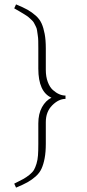

<svg xmlns="http://www.w3.org/2000/svg" viewBox="-20 -729 397 876"><path d="M154.8 -166Q154.8 -209.5 171.6 -240Q188.5 -270.5 214.8 -283.2Q154.8 -310.1 154.8 -416V-509.8Q154.8 -528.3 154.5 -542.2Q154.3 -556.2 152.1 -569.3Q149.9 -582.5 148.9 -591.3Q147.9 -600.1 142.6 -609.9Q137.2 -619.6 134.8 -625Q132.3 -630.4 123.3 -638.7Q114.3 -647 109.9 -650.9Q105.5 -654.8 91.8 -663.3Q78.1 -671.9 70.8 -676Q63.5 -680.2 44.9 -690.9L53.2 -709Q85.4 -695.8 105.5 -684.6Q125.5 -673.3 143.1 -657.7Q160.6 -642.1 169.7 -622.1Q178.7 -602.1 183.8 -574.5Q189 -546.9 189 -508.8V-410.2Q189 -378.9 198 -355Q207 -331.1 221.2 -318.4Q235.4 -305.7 250 -299.3Q264.6 -293 278.8 -293V-277.8Q247.6 -277.8 218.3 -248.5Q189 -219.2 189 -171.9V-73.2Q189 -35.2 183.8 -7.6Q178.7 20 169.7 40Q160.6 60.1 143.1 75.7Q125.5 91.3 105.5 102.5Q85.4 113.8 53.2 127L44.9 108.9Q70.8 96.2 85.4 88.1Q100.1 80.1 114.3 68.6Q128.4 57.1 134.8 46.4Q141.1 35.6 146.5 18.1Q151.9 0.5 153.3 -20Q154.8 -40.5 154.8 -71.8Z"/></svg>

Font: Halibut Cnd Thin
Style: Regular
Weight: 250
Width: 3
Designer: Matteo Maggi
Foundry: Collletttivo
Version: Version 3.080 | FøM Fix